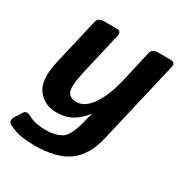

<svg xmlns="http://www.w3.org/2000/svg" viewBox="-168 -638 919 968"><g transform="rotate(30 291.5 -154.0)"><path d="M57.1 -217.3 118.7 -483.4Q125.5 -512.7 154.3 -512.7H232.4Q262.2 -512.7 255.4 -483.4L200.7 -248Q177.7 -148.9 189.7 -119.6Q201.7 -90.3 240.7 -90.3Q290 -90.3 330.1 -148.7Q370.1 -207 393.6 -310.1L433.1 -483.4Q439.9 -512.7 468.8 -512.7H546.9Q576.7 -512.7 569.8 -483.4L458.5 -5.4Q432.6 106.4 363.5 155.8Q294.4 205.1 167 205.1Q136.2 205.1 95.9 200Q55.7 194.8 17.6 174.3Q-8.3 160.6 9.8 131.8L33.7 93.8Q46.9 72.3 69.3 84Q102.5 101.1 126 105.2Q149.4 109.4 181.6 109.4Q232.9 109.4 269 87.6Q305.2 65.9 329.1 -37.1Q334 -58.6 340.3 -76.2H338.4Q299.3 -30.3 263.9 -12.5Q228.5 5.4 179.7 5.4Q110.4 5.4 70.1 -46.9Q29.8 -99.1 57.1 -217.3Z"/></g></svg>

Font: Istok
Style: Bold Italic
Weight: 700
Italic angle: -13°
Designer: Andrey V. Panov
Foundry: Andrey V. Panov
Version: Version 1.0.3